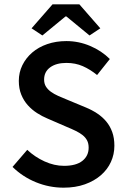

<svg xmlns="http://www.w3.org/2000/svg" viewBox="-20 -856 585 888"><path d="M274 12Q208 12 146.5 -13Q85 -38 38 -84L106 -163Q141 -130 186 -109.5Q231 -89 276 -89Q332 -89 361 -112Q390 -135 390 -173Q390 -193 382.5 -207Q375 -221 361.5 -231.5Q348 -242 329.5 -251Q311 -260 289 -269L199 -308Q175 -318 151.5 -333Q128 -348 109 -369Q90 -390 78.5 -418Q67 -446 67 -482Q67 -521 83.5 -554.5Q100 -588 129 -613Q158 -638 198.5 -652Q239 -666 287 -666Q344 -666 397 -643.5Q450 -621 488 -583L429 -509Q397 -535 363 -550Q329 -565 287 -565Q240 -565 212 -544.5Q184 -524 184 -488Q184 -469 192.5 -455.5Q201 -442 215.5 -431.5Q230 -421 249 -412.5Q268 -404 288 -396L377 -359Q406 -347 430 -331Q454 -315 471.5 -294Q489 -273 499 -245.5Q509 -218 509 -182Q509 -142 493 -107Q477 -72 446.5 -45.5Q416 -19 372.5 -3.5Q329 12 274 12ZM126 -725 223 -836H347L444 -725L394 -692L287 -780H283L176 -692Z"/></svg>

Font: Processing Sans Pro Semibold
Style: Regular
Weight: 600
Designer: Paul D. Hunt
Foundry: Adobe Systems Incorporated
Version: Version 2.020;PS 2.000;hotconv 1.0.86;makeotf.lib2.5.63406